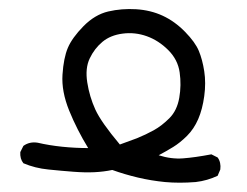

<svg xmlns="http://www.w3.org/2000/svg" viewBox="-20 -280 540 420"><path d="M340.8 118.2Q310.5 115.2 281.7 108.4Q252.9 101.6 225.6 91.8Q207 95.7 186.5 96.7Q166 97.7 140.6 95.7Q115.2 93.8 85.9 90.8Q56.6 87.9 31.2 77.1Q23.4 67.4 24.4 52.7L31.2 39.1Q44.9 29.3 62.5 32.2Q87.9 38.1 116.2 41Q144.5 43.9 172.9 43.9Q148.4 3.9 131.3 -38.1Q114.3 -80.1 116.7 -116.7Q119.1 -153.3 128.4 -175.3Q137.7 -197.3 162.6 -222.7Q187.5 -248 216.8 -254.9Q246.1 -261.7 277.8 -259.8Q309.6 -257.8 335.9 -245.6Q362.3 -233.4 384.8 -210.4Q407.2 -187.5 415 -168.5Q422.9 -149.4 426.8 -124Q430.7 -98.6 426.8 -69.8Q422.9 -41 413.6 -19.5Q404.3 2 389.2 17.1Q374 32.2 358.9 41.5Q343.8 50.8 327.1 59.6Q354.5 68.4 380.4 66.4Q406.2 64.5 442.4 57.6L456.1 64.5Q463.9 75.2 461.9 90.8L456.1 104.5Q433.6 115.2 408.2 118.2Q372.1 121.1 340.8 118.2ZM279.3 22.5Q298.8 14.6 316.4 4.9Q334 -4.9 350.6 -21.5Q367.2 -38.1 372.1 -65.9Q377 -93.8 373 -121.6Q369.1 -149.4 348.1 -170.4Q327.1 -191.4 301.3 -200.7Q275.4 -210 248.5 -206.5Q221.7 -203.1 204.1 -188.5Q186.5 -173.8 176.3 -152.3Q166 -130.9 170.9 -99.6Q175.8 -68.4 188.5 -40.5Q201.2 -12.7 242.2 36.1Z"/></svg>

Font: JasonHandwriting2
Style: Regular
Weight: 400
Version: Version 1.05.10